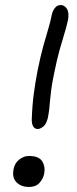

<svg xmlns="http://www.w3.org/2000/svg" viewBox="-20 -732 305 762"><path d="M130 -220Q118 -220 112 -230Q106 -240 106 -256Q108 -315 114 -359.5Q120 -404 129 -451Q141 -510 151.5 -548Q162 -586 171 -615.5Q180 -645 186 -675Q189 -689 198 -700.5Q207 -712 221 -712Q236 -712 245.5 -697Q255 -682 250 -653Q243 -622 234.5 -595Q226 -568 216 -532Q206 -496 194 -437Q186 -398 183 -373.5Q180 -349 178.5 -332Q177 -315 175.5 -300Q174 -285 170 -265Q164 -239 151.5 -229.5Q139 -220 130 -220ZM95 10Q64 10 45.5 -8.5Q27 -27 34 -61Q38 -84 56 -98.5Q74 -113 95 -113Q135 -113 148 -91Q161 -69 155 -41Q151 -22 136.5 -6Q122 10 95 10Z"/></svg>

Font: Shantell Sans Light
Style: Italic
Weight: 300
Italic angle: -11°
Designer: Stephen Nixon, Anya Danilova, Shantell Martin
Foundry: Arrow Type
Version: Version 1.008;[ac192a2d6]